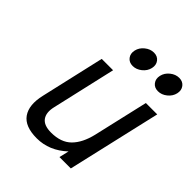

<svg xmlns="http://www.w3.org/2000/svg" viewBox="-209 -872 1015 1015"><g transform="rotate(45 298.0 -364.5)"><path d="M470.5 -633Q456 -652 462 -679Q468 -706 491.5 -725Q515 -744 542 -744Q569 -744 583.5 -725Q598 -706 592 -679Q586 -652 562.5 -633Q539 -614 512 -614Q485 -614 470.5 -633ZM281.5 -633Q267 -652 273 -679Q279 -706 302.5 -725Q326 -744 353 -744Q380 -744 394.5 -725Q409 -706 403 -679Q397 -652 373.5 -633Q350 -614 323 -614Q296 -614 281.5 -633ZM596 -525 475 0H390L403 -55Q328 15 235 15Q146 15 112.5 -33Q79 -81 99 -167L181 -525H266L184 -167Q172 -117 192.5 -88.5Q213 -60 267 -60Q341 -60 381.5 -100.5Q422 -141 440 -217L511 -525Z"/></g></svg>

Font: Miedinger
Style: Italic
Weight: 400
Italic angle: -13°
Version: Version 001.000